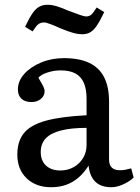

<svg xmlns="http://www.w3.org/2000/svg" viewBox="-20 -762 579 796"><path d="M191.9 14.2Q128.9 14.2 90.3 -22.9Q51.8 -60.1 51.8 -121.1Q51.8 -176.3 79.3 -210.2Q106.9 -244.1 169.9 -261.5Q232.9 -278.8 338.9 -284.2V-352.1Q338.9 -393.1 327.4 -418.9Q315.9 -444.8 292.5 -457.5Q269 -470.2 231 -470.2Q204.1 -470.2 177.5 -461.7Q150.9 -453.1 139.2 -439.9Q147.9 -424.8 154.1 -413.8Q160.2 -402.8 162.6 -396Q165 -389.2 165 -383.8Q165 -364.7 149.4 -351.8Q133.8 -338.9 110.8 -338.9Q84 -338.9 69.1 -352.5Q54.2 -366.2 54.2 -391.1Q54.2 -426.3 80.6 -455.6Q106.9 -484.9 150.4 -502.9Q193.8 -521 245.1 -521Q308.1 -521 349.6 -501.5Q391.1 -481.9 411.6 -441.9Q432.1 -401.9 432.1 -340.8V-100.1Q432.1 -78.1 443.6 -67.1Q455.1 -56.2 477.1 -56.2Q488.3 -56.2 499 -58.1Q509.8 -60.1 523.9 -64L534.2 -25.9Q516.1 -8.8 490 2.7Q463.9 14.2 441.9 14.2Q398.9 14.2 375.5 -8.3Q352.1 -30.8 347.2 -75.2Q328.1 -45.4 305.2 -25.6Q282.2 -5.9 254.2 4.2Q226.1 14.2 191.9 14.2ZM230 -55.2Q260.7 -55.2 285.4 -69.1Q310.1 -83 324.5 -106.9Q338.9 -130.9 338.9 -161.1V-231.9Q274.9 -231.9 232.4 -220.9Q189.9 -210 169.4 -188Q148.9 -166 148.9 -131.8Q148.9 -95.7 170.9 -75.4Q192.9 -55.2 230 -55.2ZM322.3 -620.1Q303.2 -620.1 283.7 -625.5Q264.2 -630.9 231.9 -644Q205.1 -656.2 191.7 -661.1Q178.2 -666 172.6 -667.5Q167 -668.9 162.1 -668.9Q148.9 -668.9 139.4 -661.9Q129.9 -654.8 115.2 -631.8L84 -650.9Q101.1 -687 114.5 -706.5Q127.9 -726.1 142.6 -734.1Q157.2 -742.2 177.2 -742.2Q194.3 -742.2 212.2 -737.1Q230 -731.9 263.2 -717.8Q298.3 -704.6 314.2 -699.2Q330.1 -693.8 336.9 -693.8Q350.1 -693.8 358.6 -701.4Q367.2 -709 380.9 -731L412.1 -711.9Q395 -675.8 381.6 -656Q368.2 -636.2 354.2 -628.2Q340.3 -620.1 322.3 -620.1Z"/></svg>

Font: Literata
Style: Regular
Weight: 400
Designer: Latin by Veronika Burian and Jose Scaglione. Greek by Irene Vlachou. Cyrillic by Vera Evstafieva.
Foundry: TypeTogether
Version: Version 3.002